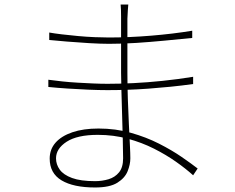

<svg xmlns="http://www.w3.org/2000/svg" viewBox="-20 -799 1040 850"><path d="M548 -779Q547 -768 546 -754.5Q545 -741 544 -716Q544 -705 544 -678.5Q544 -652 544 -617Q544 -582 544 -545.5Q544 -509 544 -477Q544 -419 546 -360.5Q548 -302 550.5 -250Q553 -198 555 -158.5Q557 -119 557 -98Q557 -71 545 -41Q533 -11 499.5 10Q466 31 401 31Q305 31 252.5 -0.5Q200 -32 200 -97Q200 -138 226 -167.5Q252 -197 300.5 -213.5Q349 -230 416 -230Q492 -230 559.5 -211Q627 -192 684 -163Q741 -134 784.5 -104Q828 -74 855 -53L835 -23Q803 -52 759 -83Q715 -114 661.5 -141Q608 -168 545.5 -185Q483 -202 413 -202Q322 -202 275 -171.5Q228 -141 228 -98Q228 -71 244.5 -48Q261 -25 299 -11Q337 3 401 3Q432 3 460.5 -5.5Q489 -14 507 -36Q525 -58 525 -98Q525 -133 523.5 -185Q522 -237 520.5 -293Q519 -349 517.5 -398Q516 -447 516 -477Q516 -509 516 -540Q516 -571 516 -602Q516 -633 516 -664.5Q516 -696 516 -727Q516 -739 515.5 -756Q515 -773 514 -779ZM198 -655Q220 -651 253.5 -647Q287 -643 325 -639.5Q363 -636 399 -634.5Q435 -633 462 -633Q551 -633 648.5 -641Q746 -649 831 -663V-631Q770 -625 707.5 -619Q645 -613 583.5 -609Q522 -605 463 -605Q426 -605 375 -608Q324 -611 276 -615Q228 -619 198 -622ZM194 -446Q223 -442 256 -438.5Q289 -435 324 -433Q359 -431 392.5 -429.5Q426 -428 456 -428Q509 -428 570.5 -431Q632 -434 699.5 -441Q767 -448 835 -459V-427Q785 -420 735 -415Q685 -410 637 -406.5Q589 -403 543.5 -401.5Q498 -400 456 -400Q417 -400 371 -402Q325 -404 279 -407Q233 -410 194 -414Z"/></svg>

Font: Noto Sans KR Thin
Style: Regular
Weight: 100
Designer: Ryoko NISHIZUKA 西塚涼子 (kana, bopomofo & ideographs); Paul D. Hunt (Latin, Greek & Cyrillic); Sandoll Communications 산돌커뮤니
Foundry: Adobe
Version: Version 2.004-H2;hotconv 1.0.118;makeotfexe 2.5.65603